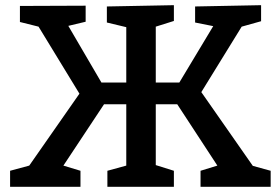

<svg xmlns="http://www.w3.org/2000/svg" viewBox="-20 -722 1084 742"><path d="M758 -366 957 -81 1026 -62V0H755V-62L820 -82L665 -319H582V-84L652 -62V0H395V-62L468 -82V-319H382L225 -82L291 -62V0H19V-62L93 -82L287 -360L129 -619L57 -637V-699L311 -700V-638L244 -622L372 -403H468V-617L393 -635V-697L652 -702V-641L582 -619V-403H673L804 -621L734 -635V-697L989 -702V-640L914 -619Z"/></svg>

Font: Bitter Pro SemiBold
Style: Regular
Weight: 600
Designer: Sol Matas, and Bitter project Authors
Foundry: Sol Matas
Version: Version 1.010